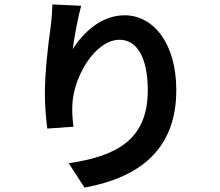

<svg xmlns="http://www.w3.org/2000/svg" viewBox="-20 -791 996 868"><path d="M217 -771C215.9 -744 214.1 -706.3 209.2 -671.2C195.3 -574.2 182.9 -456 182.9 -367.9C182.9 -305 188.9 -246.8 193.9 -209.9L312.1 -218C306.1 -262.1 306.1 -293 307.2 -317.8C312.1 -442.8 409.1 -611.2 521 -611.2C599.1 -611.2 648.1 -530.2 648.1 -383.2C648.1 -154.1 500.7 -84.9 290.8 -52.9L361.9 57.2C612.9 11 777 -116.8 777 -383.9C777 -593 675.1 -721.9 543 -721.9C436.1 -721.9 354 -641 308.9 -568.9C315 -620.7 333.8 -718 346.9 -764.9Z"/></svg>

Font: Karasuma Gothic
Style: Bold
Weight: 700
Designer: Rasmus Andersson / Ryoko Nishizuka
Foundry: Genbu
Version: Version 1.00